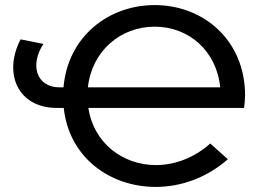

<svg xmlns="http://www.w3.org/2000/svg" viewBox="-20 -728 1027 756"><path d="M326 -384C342 -528 455 -623 589 -623C723 -623 833 -528 847 -384ZM593 8C691 8 793 -27 877 -101L808 -163C743 -105 666 -78 594 -78C465 -78 349 -163 328 -303H941C943 -317 945 -338 945 -352C945 -569 782 -708 589 -708C406 -708 247 -583 230 -384H215C122 -384 97 -474 151 -555L61 -573C-8 -440 49 -303 204 -303H231C252 -106 415 8 593 8Z"/></svg>

Font: Montserrat-Alt1 Med
Style: Regular
Weight: 500
Designer: Differentunic
Foundry: Differentunic
Version: Version 7.222